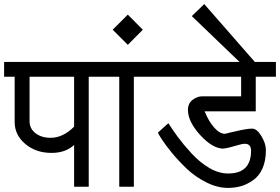

<svg xmlns="http://www.w3.org/2000/svg" viewBox="-30 -917 1375 943"><path d="M219.2 -240.2Q279.3 -240.2 334 -294.9V-540H115.2V-321.8Q115.2 -285.2 144.5 -262.7Q173.3 -240.2 219.2 -240.2ZM223.1 -166Q146.5 -166 94.2 -210Q42 -253.9 42 -317.9V-540H-9.8V-612.8H488.8V-540H405.8V0H334V-205.1Q292 -166 223.1 -166Z M714.4 -540H627.4V0H555.7V-540H468.8V-612.8H714.4Z M597.7 -845.2 671.4 -771 597.7 -696.8 523.4 -771Z M893.1 -377Q893.1 -410.6 917.5 -427.7Q940.4 -443.8 960.9 -443.8H1154.3V-540H694.3V-612.8H1325.2V-540H1226.1V-370.1H975.1Q994.6 -321.3 1022 -290.5Q1048.8 -259.8 1075.2 -259.8Q1076.2 -259.8 1100.6 -266.1Q1118.2 -270.5 1154.8 -278.3Q1187.5 -285.2 1209 -285.2Q1231.9 -285.2 1253.9 -248.5Q1275.9 -211.9 1275.9 -180.2Q1275.9 -127.4 1259.3 -89.8Q1242.7 -52.7 1213.4 -32.2Q1182.6 -10.7 1154.8 -2.9Q1124 5.9 1090.3 5.9Q1037.6 5.9 983.9 -21Q929.7 -48.3 889.2 -86.4Q847.2 -126.5 814.9 -165.5Q783.7 -203.6 764.2 -233.4Q746.1 -260.7 746.1 -266.1L796.9 -312Q814.9 -283.2 844.2 -243.2Q870.1 -208 910.2 -164.1Q951.2 -119.6 997.6 -92.3Q1044.4 -64.9 1090.3 -64.9Q1203.1 -64.9 1203.1 -176.8Q1203.1 -210.9 1171.9 -210.9Q1159.2 -210.9 1124 -200.2Q1088.4 -189.5 1067.9 -187Q1014.2 -187 953.6 -253.4Q893.1 -319.8 893.1 -377Z M1224.1 -609.9H1149.4L912.1 -837.9L973.1 -897Z"/></svg>

Font: Miedinger*
Style: Book
Weight: 400
Version: Version 001.000